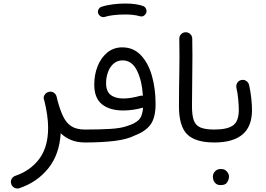

<svg xmlns="http://www.w3.org/2000/svg" viewBox="-20 -792 1507 1087"><path d="M229 -228Q224.1 -242.2 232.9 -255.4Q241.7 -268.6 256.3 -272Q259.8 -272.9 263.2 -272.9Q263.7 -272.9 264.2 -272.9Q264.2 -272.9 264.2 -272.9Q277.8 -273.4 287.6 -265.1Q297.4 -256.8 300.3 -245.6Q303.2 -234.4 305.7 -223.1Q319.8 -169.9 337.4 -133.1Q355 -96.2 383.8 -77.4Q412.6 -58.6 461.9 -58.6H462.4Q478 -58.6 488.3 -48.1Q498.5 -37.6 498.5 -22Q498.5 -6.8 488.3 3.9Q478 14.6 462.4 14.6H461.9Q416.5 14.6 382.8 0.7Q349.1 -13.2 323.7 -37.6Q316.4 83 253.2 161.4Q189.9 239.7 89.8 273.4Q73.7 278.3 60.5 270.5Q47.4 262.7 43.5 249.5Q38.6 232.4 46.4 220Q54.2 207.5 66.4 203.6Q152.3 174.3 202.4 107.4Q252.4 40.5 252.4 -68.4Q252.4 -103.5 246.8 -142.1Q241.2 -180.7 231 -222.2Q230 -225.1 229 -228Z M425.8 -22Q425.8 -37.6 436.5 -48.1Q447.3 -58.6 462.4 -58.6Q545.9 -58.6 605.2 -62.3Q664.6 -65.9 698.2 -78.1Q744.1 -91.8 765.4 -113Q786.6 -134.3 790 -182.6Q732.4 -166.5 678.2 -166.5Q601.6 -166.5 557.6 -201.4Q513.7 -236.3 513.7 -312.5Q513.7 -370.1 533 -418Q552.2 -465.8 587.9 -494.9Q623.5 -523.9 672.4 -523.9Q734.9 -523.9 776.9 -480.2Q818.8 -436.5 839.8 -363.8Q860.8 -291 860.8 -203.1Q860.8 -127.9 833.5 -88.6Q806.2 -49.3 745.1 -25.9Q700.7 -2.9 628.2 5.9Q555.7 14.6 462.4 14.6Q447.3 14.6 436.5 3.9Q425.8 -6.8 425.8 -22ZM580.6 -320.8Q580.6 -274.9 606.7 -254.6Q632.8 -234.4 678.2 -234.4Q701.2 -234.4 726.3 -238.8Q751.5 -243.2 773.4 -249.5Q781.2 -251.5 789.1 -250Q783.2 -338.4 754.6 -394.3Q726.1 -450.2 673.8 -450.2Q644.5 -450.2 623.5 -432.1Q602.5 -414.1 591.6 -384.5Q580.6 -355 580.6 -320.8ZM535.6 -716.8Q532.2 -728.5 538.1 -739.5Q543.9 -750.5 556.2 -753.9Q582 -762.7 617.9 -767.3Q653.8 -772 689 -772Q754.4 -772 793 -756.8Q804.7 -750.5 808.3 -737.5Q812 -724.6 805.2 -713.4Q791.5 -693.8 771 -700.2Q739.3 -710 689 -710Q655.3 -710 624.3 -706.5Q593.3 -703.1 573.2 -696.3Q561 -692.9 550.3 -699.2Q539.6 -705.6 535.6 -716.8Z M993.2 -189.9Q993.2 -280.3 995.1 -375.7Q997.1 -471.2 995.1 -571.3Q994.6 -586.9 1004.9 -597.9Q1015.1 -608.9 1030.3 -609.4Q1045.4 -609.9 1056.6 -599.6Q1067.9 -589.4 1068.4 -573.7Q1070.3 -474.6 1068.6 -378.7Q1066.9 -282.7 1066.9 -190.9Q1066.9 -140.6 1076.7 -111.8Q1086.4 -83 1113.8 -70.8Q1141.1 -58.6 1193.4 -58.6H1193.8Q1209.5 -58.6 1219.7 -48.1Q1230 -37.6 1230 -22Q1230 -6.8 1219.7 3.9Q1209.5 14.6 1193.8 14.6H1193.4Q1086.4 14.6 1039.8 -31.5Q993.2 -77.6 993.2 -189.9Z M1157.2 -22Q1157.2 -37.6 1168 -48.1Q1178.7 -58.6 1193.8 -58.6Q1266.6 -58.6 1299.3 -82Q1332 -105.5 1332 -169.9Q1332 -191.4 1328.9 -228Q1325.7 -264.6 1317.9 -297.4Q1315.9 -312.5 1324.7 -325Q1333.5 -337.4 1348.6 -339.4Q1363.3 -341.8 1375.5 -332.8Q1387.7 -323.7 1390.6 -309.1Q1398.9 -272.5 1402.8 -233.9Q1406.7 -195.3 1406.7 -169.4Q1406.7 -75.7 1352.8 -30.5Q1298.8 14.6 1193.8 14.6Q1178.7 14.6 1168 3.9Q1157.2 -6.8 1157.2 -22ZM1185.1 208Q1185.1 191.4 1197.5 178Q1210 164.6 1230.5 164.6Q1244.6 164.6 1254.2 170.4Q1263.7 176.3 1269 184.6Q1276.4 195.8 1276.4 208.5Q1276.4 222.7 1266.8 239.3Q1257.3 255.9 1230 255.9Q1211.9 255.9 1202.1 247.6Q1192.4 239.3 1188.5 228.5Q1185.1 216.3 1185.1 208Z"/></svg>

Font: Mikhak Regular
Style: Regular
Weight: 400
Designer: Amin Abedi
Version: Version 3.3